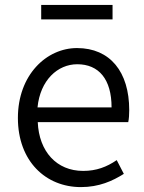

<svg xmlns="http://www.w3.org/2000/svg" viewBox="-20 -750 589 783"><path d="M310 13C384 13 439 -12 485 -41L456 -97C415 -69 373 -53 319 -53C211 -53 139 -132 134 -252H503C506 -266 507 -283 507 -301C507 -457 429 -554 294 -554C170 -554 53 -445 53 -269C53 -92 167 13 310 13ZM133 -312C144 -423 215 -488 295 -488C383 -488 435 -427 435 -312ZM148 -671H439V-730H148Z"/></svg>

Font: Noto Sans CJK HK DemiLight
Style: Regular
Weight: 350
Designer: Ryoko NISHIZUKA 西塚涼子 (kana, bopomofo & ideographs); Paul D. Hunt (Latin, Greek & Cyrillic); Sandoll Communications 산돌커뮤니
Foundry: Adobe
Version: Version 2.004;hotconv 1.0.118;makeotfexe 2.5.65603